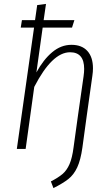

<svg xmlns="http://www.w3.org/2000/svg" viewBox="-20 -761 569 981"><path d="M455 -412Q455 -394 452 -374L423 -168L401 -7Q392 57 374.5 94.5Q357 132 329 154Q301 176 253 200L240 166Q277 147 299 128.5Q321 110 335 78Q349 46 356 -9L378 -168L407 -371Q410 -392 410 -409Q410 -494 338 -494Q246 -494 155 -317L111 0H66L154 -620H86L92 -658H159L170 -735L215 -741L203 -658H360L348 -620H198L166 -391Q202 -457 247 -494.5Q292 -532 345 -532Q398 -532 426.5 -500.5Q455 -469 455 -412Z"/></svg>

Font: Fira Sans Condensed ExtraLight
Style: Italic
Weight: 275
Width: 3
Italic angle: -8°
Designer: Carrois Corporate & Edenspiekermann AG
Foundry: Carrois Corporate GbR & Edenspiekermann AG
Version: Version 4.203